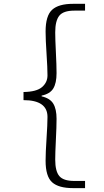

<svg xmlns="http://www.w3.org/2000/svg" viewBox="-20 -804 540 993"><path d="M419.9 168.9H357.4Q283.2 168.9 249.5 138.7Q215.8 108.4 215.8 27.3Q215.8 -14.6 220.7 -87.9Q225.6 -161.1 225.6 -199.2Q225.6 -286.1 101.6 -286.1V-328.1Q168.9 -329.1 197.3 -353.5Q225.6 -377.9 225.6 -414.1Q225.6 -453.1 220.7 -526.4Q215.8 -599.6 215.8 -640.6Q215.8 -722.7 249.5 -753.4Q283.2 -784.2 357.4 -784.2H419.9V-749H364.3Q307.6 -749 286.6 -722.7Q265.6 -696.3 265.6 -636.7Q265.6 -601.6 269 -534.2Q272.5 -466.8 272.5 -425.8Q272.5 -374 255.4 -346.2Q238.3 -318.4 195.3 -309.6V-305.7Q238.3 -295.9 255.4 -268.1Q272.5 -240.2 272.5 -189.5Q272.5 -148.4 269 -80.6Q265.6 -12.7 265.6 21.5Q265.6 81.1 286.6 106.4Q307.6 131.8 364.3 131.8H419.9Z"/></svg>

Font: Gen Shin Gothic Monospace Light
Style: Regular
Weight: 300
Designer: [Source Han Sans]
Ryoko NISHIZUKA  (kana & ideographs); Paul D. Hunt (Latin, Greek & Cyrillic); Wenlong ZHANG  (bopomofo
Version: Version 1.002.20150607